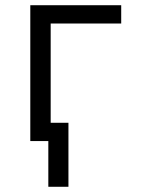

<svg xmlns="http://www.w3.org/2000/svg" viewBox="-20 -540 540 735"><path d="M165 175V0H96V-520H444V-450H174V-70H242V175Z"/></svg>

Font: Iosevka Curly
Style: Regular
Weight: 400
Monospace: yes
Designer: Belleve Invis
Foundry: Belleve Invis
Version: Version 22.1.2; ttfautohint (v1.8.4)